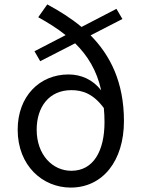

<svg xmlns="http://www.w3.org/2000/svg" viewBox="-20 -836 648 869"><path d="M450 -347C452 -327 453 -305 453 -283C453 -153 403 -63 303 -63C217 -63 146 -136 146 -249C146 -352 202 -428 303 -428C353 -428 402 -412 450 -347ZM162 -559 320 -640C376 -585 418 -518 438 -427C400 -476 347 -499 290 -499C159 -499 60 -400 60 -249C60 -85 174 13 300 13C445 13 541 -108 541 -288C541 -464 479 -586 390 -676L534 -750L507 -796L349 -714C301 -754 248 -787 194 -816L153 -758C198 -733 240 -707 277 -677L136 -604Z"/></svg>

Font: Noto Sans HK
Style: Regular
Weight: 400
Designer: Ryoko NISHIZUKA 西塚涼子 (kana, bopomofo & ideographs); Paul D. Hunt (Latin, Greek & Cyrillic); Sandoll Communications 산돌커뮤니
Foundry: Adobe
Version: Version 2.004;hotconv 1.0.118;makeotfexe 2.5.65603